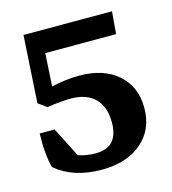

<svg xmlns="http://www.w3.org/2000/svg" viewBox="-81 -545 554 620"><g transform="rotate(-15 196.5 -235.0)"><path d="M185.1 8.3Q90.3 8.3 31.2 -41.5Q18.6 -88.4 21 -156.7H70.8L121.6 -57.1Q148.9 -47.9 179.2 -47.9Q255.4 -47.9 255.4 -130.9Q255.4 -183.6 227.3 -211.7Q199.2 -239.7 146.5 -239.7Q132.8 -239.7 110.4 -237.8Q87.9 -235.8 67.4 -232.4L39.1 -252.9L52.7 -477.5H348.6L342.3 -402.8H105.5L99.1 -293Q148.4 -304.2 191.9 -304.2Q272.9 -304.2 320.8 -262.5Q368.7 -220.7 368.7 -149.9Q368.7 -77.1 318.8 -34.4Q269 8.3 185.1 8.3Z"/></g></svg>

Font: Markazi Text SemiBold
Style: Regular
Weight: 600
Designer: Borna Izadpanah (Arabic designer), Fiona Ross (Arabic design director) and Florian Runge (Latin designer)
Foundry: Borna Izadpanah and Florian Runge
Version: Version 1.001; ttfautohint (v1.8.3)